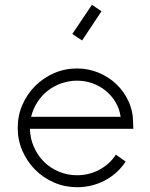

<svg xmlns="http://www.w3.org/2000/svg" viewBox="-20 -788 626 802"><path d="M364 -768 282 -646 323 -619 404 -741ZM302 -6Q251 -6 206 -25.5Q161 -45 127 -79Q93 -113 73.5 -158Q54 -203 54 -254Q54 -305 73.5 -350Q93 -395 127 -429Q161 -463 206 -482.5Q251 -502 302 -502Q349 -502 391.5 -484.5Q434 -467 466 -436.5Q498 -406 517 -364.5Q536 -323 536 -275L537 -250H105Q106 -210 121.5 -174.5Q137 -139 163.5 -112.5Q190 -86 226 -71Q262 -56 302 -56Q351 -56 394 -78.5Q437 -101 464 -142L505 -113Q471 -62 417.5 -34Q364 -6 302 -6ZM484 -300Q479 -334 462.5 -361.5Q446 -389 421.5 -409Q397 -429 366.5 -440Q336 -451 302 -451Q268 -451 236.5 -440Q205 -429 179.5 -409Q154 -389 136 -361Q118 -333 110 -300Z"/></svg>

Font: Leon Sans
Style: Light
Weight: 300
Designer: Jongmin Kim
Version: Version 1.2